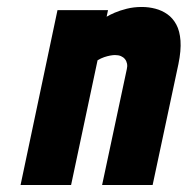

<svg xmlns="http://www.w3.org/2000/svg" viewBox="-20 -530 538 551"><path d="M344 -332 273 1H418L492 -346Q500 -385 498 -413Q496 -441 486 -459.5Q476 -478 460.5 -489Q445 -500 426 -505Q407 -510 387 -510Q364 -510 344 -505Q324 -500 309 -493.5Q294 -487 286 -482L290 -501H145L39 1H184L260 -357Q270 -363 279 -366Q288 -369 296 -370.5Q304 -372 310 -372Q320 -372 327 -369Q334 -366 338.5 -360.5Q343 -355 344.5 -347.5Q346 -340 344 -332Z"/></svg>

Font: Advent Pro ExtraBold
Style: Italic
Weight: 800
Italic angle: -12°
Version: Version 3.000